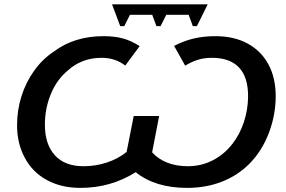

<svg xmlns="http://www.w3.org/2000/svg" viewBox="-20 -867 1337 896"><path d="M570.8 -157.7 604 -325.7H722.7L689.9 -156.2Q718.3 -124.5 760.7 -107.9Q803.2 -91.3 856.9 -91.3Q918.5 -91.3 971.9 -118.4Q1025.4 -145.5 1063.5 -194.3Q1099.1 -239.3 1118.4 -298.3Q1137.7 -357.4 1137.7 -418.5Q1137.7 -507.3 1095.2 -552.2Q1052.7 -597.2 968.3 -597.2Q931.6 -597.2 901.6 -587.4Q871.6 -577.6 844.2 -560.5L792.5 -652.8Q837.4 -676.3 884 -687.3Q930.7 -698.2 984.9 -698.2Q1072.8 -698.2 1136 -663.6Q1199.2 -628.9 1232.9 -566.2Q1266.6 -503.4 1266.6 -418Q1266.6 -330.1 1234.6 -246.3Q1202.6 -162.6 1145 -104Q1090.8 -48.8 1016.4 -19.5Q941.9 9.8 853 9.8Q704.1 9.8 613.3 -63.5Q497.1 9.8 355.5 9.8Q266.1 9.8 199.7 -26.4Q132.8 -62 96.2 -129.6Q59.6 -197.3 59.6 -282.2Q59.6 -353 80.3 -418.5Q101.1 -483.9 139.9 -537.8Q178.7 -591.8 231.4 -626.5Q326.7 -698.2 463.4 -698.2Q512.7 -698.2 551.5 -688.2Q590.3 -678.2 631.8 -651.9L564.5 -561Q518.1 -597.2 454.1 -597.2Q407.7 -597.2 368.2 -582.3Q328.6 -567.4 296.4 -538.1Q245.1 -495.6 217.3 -428.2Q189.5 -360.8 189.5 -285.2Q189.5 -193.8 235.8 -142.6Q282.2 -91.3 369.6 -91.3Q426.3 -91.3 478.3 -108.4Q530.3 -125.5 570.8 -157.7ZM586.4 -797.9 560.1 -745.1H541L502.9 -846.7H949.2L898.9 -745.1H879.9L860.4 -797.9H755.9L729.5 -745.1H710L690.4 -797.9Z"/></svg>

Font: Arimo SemiBold
Style: Italic
Weight: 600
Italic angle: -12°
Version: Version 1.33